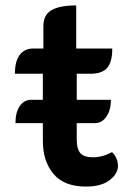

<svg xmlns="http://www.w3.org/2000/svg" viewBox="-20 -679 490 708"><path d="M415 -68Q415 -38 384 -14.5Q353 9 297 9Q216 9 177 -38Q138 -85 138 -159V-225H37Q37 -265 53 -288Q69 -311 95 -311H138V-407H35Q35 -454 53 -477Q71 -500 101 -500H140V-583Q140 -624 170 -641.5Q200 -659 261 -659V-500H394Q394 -450 375 -428.5Q356 -407 314 -407H263V-311H389Q389 -273 372.5 -249Q356 -225 330 -225H263V-164Q263 -129 276.5 -114Q290 -99 323 -99Q358 -99 393 -118Q403 -109 409 -95.5Q415 -82 415 -68Z"/></svg>

Font: K2D
Style: Bold
Weight: 700
Designer: Katatrad Aksorn Co.,Ltd.
Foundry: Cadson Demak Co.,Ltd.
Version: Version 1.000; ttfautohint (v1.6)